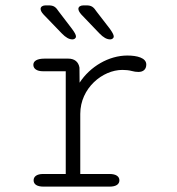

<svg xmlns="http://www.w3.org/2000/svg" viewBox="-20 -694 659 714"><path d="M249.5 -547.5C255.5 -547.5 262.5 -551 262.5 -558.5C262.5 -564.5 257.5 -573.5 247.5 -587L199 -650.5C187 -668.5 180 -674 160 -674H149.5C139.5 -674 131 -669.5 131 -661C131 -655.5 134 -648.5 142 -640L209.5 -570C224.5 -554.5 237 -547.5 249.5 -547.5ZM390 -547.5C395.5 -547.5 403 -551 403 -558.5C403 -564.5 398 -573.5 388.5 -587L339.5 -650.5C327.5 -668.5 320 -674 301 -674H290.5C280 -674 271.5 -669.5 271.5 -661C271.5 -655.5 275 -648.5 282.5 -640L349.5 -570C364.5 -554.5 377 -547.5 390 -547.5ZM387.5 -47H278.5V-270.5C278.5 -366.5 361.5 -434 435 -434C446.5 -434 459 -433 470 -430C479 -427.5 486.5 -426.5 495 -426.5C512.5 -426.5 524 -436 524 -454C524 -479 489.5 -487.5 453.5 -487.5C384.5 -487.5 315 -446.5 276 -386.5L275.5 -442.5C272 -464 257 -476 234 -476H145.5C118.5 -476 104 -467.5 104 -453C104 -438.5 117 -429 140 -429H224.5V-47H140C117 -47 105 -37.5 105 -23.5C105 -9 117 0 142 0H387.5C412 0 424 -9 424 -23.5C424 -37.5 412 -47 387.5 -47Z"/></svg>

Font: RTM Light Light
Style: Regular
Weight: 300
Designer: after Tyler Finck
Foundry: An Endless Supply
Version: Version 1.000;Glyphs 3.2.1 (3258)